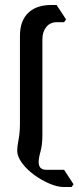

<svg xmlns="http://www.w3.org/2000/svg" viewBox="-20 -711 315 770"><path d="M237 -30 275 28 267 39H235Q210 39 177.5 25Q145 11 116.5 -10Q88 -31 68.5 -57Q49 -83 49 -107Q49 -123 54.5 -151.5Q60 -180 60 -216V-566Q60 -600 69.5 -623.5Q79 -647 96 -662Q113 -677 135.5 -684Q158 -691 185 -691H207L245 -633L237 -622H208Q181 -622 165.5 -602.5Q150 -583 150 -553V-169Q150 -130 142.5 -103.5Q135 -77 135 -61Q135 -30 166 -30Z"/></svg>

Font: Jaini
Style: Regular
Weight: 400
Designer: Girish Dalvi, Maithili Shingre
Foundry: Ek Type
Version: Version 1.001;PS 1.000;hotconv 16.6.51;makeotf.lib2.5.65220